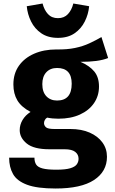

<svg xmlns="http://www.w3.org/2000/svg" viewBox="-20 -842 655 1089"><path d="M555.4 -631.8 593.3 -512.8Q564.6 -501.5 526.2 -496.4Q487.7 -491.3 436.4 -491.3Q487.7 -469.2 514.6 -436.7Q541.5 -404.1 541.5 -351.3Q541.5 -298.5 513.3 -257.2Q485.1 -215.9 433.3 -192.3Q381.5 -168.7 310.8 -168.7Q276.9 -168.7 247.7 -174.9Q239 -170.3 234.4 -161.5Q229.7 -152.8 229.7 -143.6Q229.7 -130.8 240.3 -120.5Q250.8 -110.3 289.7 -110.3H379Q442.6 -110.3 489 -89.7Q535.4 -69.2 561 -33.8Q586.7 1.5 586.7 47.2Q586.7 130.8 513.3 179Q440 227.2 295.4 227.2Q190.8 227.2 133.6 205.9Q76.4 184.6 54.1 145.4Q31.8 106.2 31.8 52.3H175.4Q175.4 75.9 184.9 91Q194.4 106.2 221.3 113.3Q248.2 120.5 299.5 120.5Q351.3 120.5 378.5 112.3Q405.6 104.1 415.6 90Q425.6 75.9 425.6 58.5Q425.6 34.4 406.7 19.5Q387.7 4.6 346.7 4.6H260Q171.8 4.6 131.8 -27.9Q91.8 -60.5 91.8 -104.1Q91.8 -134.4 107.9 -161.5Q124.1 -188.7 153.3 -207.2Q101 -234.9 78.5 -272.6Q55.9 -310.3 55.9 -363.1Q55.9 -424.6 87.2 -469Q118.5 -513.3 173.6 -537.4Q228.7 -561.5 299.5 -561.5Q360.5 -560.5 405.6 -570Q450.8 -579.5 486.7 -596.2Q522.6 -612.8 555.4 -631.8ZM303.6 -456.4Q265.1 -456.4 242.6 -432.1Q220 -407.7 220 -365.1Q220 -320 243.1 -295.9Q266.2 -271.8 303.6 -271.8Q386.7 -271.8 386.7 -367.2Q386.7 -456.4 303.6 -456.4ZM308.7 -627.2Q252.3 -627.2 214.4 -653.1Q176.4 -679 156.2 -720.3Q135.9 -761.5 131.8 -806.7L221.5 -822.1Q230.8 -785.1 252.1 -762.1Q273.3 -739 308.7 -739Q344.1 -739 365.4 -762.1Q386.7 -785.1 395.9 -822.1L485.6 -806.7Q481.5 -761.5 461 -720.3Q440.5 -679 402.8 -653.1Q365.1 -627.2 308.7 -627.2Z"/></svg>

Font: FiraCode Nerd Font Mono
Style: Bold
Weight: 700
Monospace: yes
Designer: Carrois Corporate, Edenspiekermann AG, Nikita Prokopov
Foundry: Carrois Corporate, Edenspiekermann AG, Nikita Prokopov
Version: Version 6.002;Nerd Fonts 3.3.0